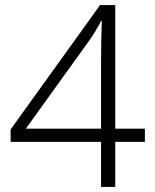

<svg xmlns="http://www.w3.org/2000/svg" viewBox="-20 -738 612 758"><path d="M379 0H435V-178H552V-230H435V-718H375L22 -227V-178H379ZM82 -230 326 -569C349 -601 364 -626 379 -655H382C380 -597 379 -558 379 -495V-230Z"/></svg>

Font: Noto Sans Malayalam Light
Style: Regular
Weight: 300
Designer: Jelle Bosma - Monotype Design Team
Foundry: Monotype Imaging Inc.
Version: Version 2.104